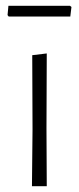

<svg xmlns="http://www.w3.org/2000/svg" viewBox="-20 -641 273 661"><path d="M221 -621 226 -617 222 -584H10L6 -589L9 -621ZM90 0 92 -195 91 -451 141 -457 140 -198 141 0Z"/></svg>

Font: Alegreya Sans Light
Style: Regular
Weight: 300
Designer: Juan Pablo del Peral
Foundry: Huerta Tipografica
Version: Version 2.007